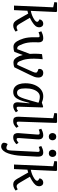

<svg xmlns="http://www.w3.org/2000/svg" viewBox="1172 -1980 1036 3421"><g transform="rotate(90 1690.5 -269.0)"><path d="M110 -698 17 -719 23 -767H178L194 -756L173 -299Q214 -307 253.5 -322.5Q293 -338 332 -364Q362 -384 367 -405Q372 -426 352 -438L324 -455Q330 -487 351 -504Q372 -521 400 -521Q432 -521 449 -500Q466 -479 466 -451Q466 -412 442.5 -383Q419 -354 366 -321Q348 -310 330.5 -300.5Q313 -291 296 -283L401 -105Q419 -75 433 -61Q447 -47 466 -47Q483 -47 495.5 -53Q508 -59 521 -66L543 -30Q528 -16 498 -1Q468 14 433 14Q399 14 375.5 -4Q352 -22 328 -65L221 -253Q208 -249 196 -245.5Q184 -242 171 -239L160 0H79Z M815 10Q781 10 758.5 -5.5Q736 -21 716 -52Q689 -95 666 -168.5Q643 -242 643 -350Q643 -370 643.5 -389Q644 -408 644 -427Q644 -444 638.5 -450Q633 -456 621 -456Q610 -456 588.5 -450Q567 -444 554 -437L537 -487Q554 -497 589 -509Q624 -521 659 -521Q701 -521 717.5 -498.5Q734 -476 734 -443Q734 -418 733 -399Q732 -380 732 -357Q732 -290 740 -243.5Q748 -197 760.5 -163.5Q773 -130 786 -102Q799 -76 811.5 -67Q824 -58 838 -58H855L940 -283Q937 -314 936.5 -352.5Q936 -391 938 -430Q940 -469 944 -499L1035 -511Q1031 -480 1028 -439.5Q1025 -399 1025 -357Q1025 -290 1031 -243Q1037 -196 1047.5 -162Q1058 -128 1071 -100Q1084 -74 1094 -66Q1104 -58 1118 -58H1135L1260 -337Q1277 -375 1273.5 -394Q1270 -413 1244 -423L1209 -436Q1202 -474 1221.5 -497.5Q1241 -521 1278 -521Q1317 -521 1339 -498.5Q1361 -476 1361 -433Q1361 -393 1348 -360.5Q1335 -328 1315 -287L1179 -7Q1159 2 1136 6Q1113 10 1095 10Q1061 10 1041 -4.5Q1021 -19 1001 -50Q989 -69 978 -95.5Q967 -122 959 -156L904 -7Q884 2 858.5 6Q833 10 815 10Z M1881 -90Q1880 -65 1885.5 -56Q1891 -47 1906 -47Q1925 -47 1955 -72L1980 -34Q1964 -18 1933 -2Q1902 14 1871 14Q1794 14 1803 -86L1820 -274L1813 -275L1791 -193Q1764 -93 1727 -39.5Q1690 14 1618 14Q1565 14 1530.5 -14Q1496 -42 1479.5 -90.5Q1463 -139 1463 -201Q1463 -296 1493 -368Q1523 -440 1575 -480.5Q1627 -521 1693 -521Q1728 -521 1758.5 -513Q1789 -505 1807 -496L1877 -519L1894 -511ZM1631 -54Q1655 -54 1672 -64Q1689 -74 1704.5 -102Q1720 -130 1737 -181.5Q1754 -233 1777 -317L1810 -436Q1791 -446 1760 -453Q1729 -460 1702 -460Q1658 -460 1624.5 -427.5Q1591 -395 1572.5 -337.5Q1554 -280 1554 -205Q1554 -126 1572.5 -90Q1591 -54 1631 -54Z M2086 -698 1993 -719 1999 -767H2154L2170 -756L2147 -90Q2146 -68 2150.5 -58Q2155 -48 2172 -48Q2195 -48 2232 -81L2257 -43Q2241 -27 2210.5 -6.5Q2180 14 2136 14Q2088 14 2073 -11.5Q2058 -37 2059 -77Z M2350 -686Q2350 -715 2368 -734Q2386 -753 2415 -753Q2444 -753 2461.5 -734.5Q2479 -716 2479 -687Q2479 -658 2461.5 -639Q2444 -620 2415 -620Q2386 -620 2368 -638.5Q2350 -657 2350 -686ZM2377 -416Q2379 -439 2374 -448Q2369 -457 2352 -457Q2339 -457 2324.5 -453.5Q2310 -450 2289 -441L2273 -486Q2292 -497 2324 -509Q2356 -521 2389 -521Q2430 -521 2448.5 -494Q2467 -467 2462 -408L2439 -90Q2438 -68 2442 -57.5Q2446 -47 2462 -47Q2484 -47 2524 -81L2549 -43Q2533 -27 2501.5 -6.5Q2470 14 2426 14Q2380 14 2364 -13.5Q2348 -41 2351 -77Z M2647 -686Q2647 -715 2665 -734Q2683 -753 2712 -753Q2741 -753 2758.5 -734.5Q2776 -716 2776 -687Q2776 -658 2758.5 -639Q2741 -620 2712 -620Q2683 -620 2665 -638.5Q2647 -657 2647 -686ZM2755 -122Q2752 -68 2741.5 -8.5Q2731 51 2713 102.5Q2695 154 2670 184Q2633 229 2589 229Q2558 229 2540 213.5Q2522 198 2522 179Q2522 165 2527.5 148.5Q2533 132 2546 114L2587 131Q2613 141 2633.5 130.5Q2654 120 2658 82Q2661 63 2661.5 49Q2662 35 2663 19Q2664 3 2665 -23L2685 -416Q2687 -440 2680.5 -448.5Q2674 -457 2660 -457Q2632 -457 2597 -441L2581 -486Q2600 -497 2632 -509Q2664 -521 2697 -521Q2738 -521 2755.5 -494Q2773 -467 2770 -408Z M2942 -698 2849 -719 2855 -767H3010L3026 -756L3005 -299Q3046 -307 3085.5 -322.5Q3125 -338 3164 -364Q3194 -384 3199 -405Q3204 -426 3184 -438L3156 -455Q3162 -487 3183 -504Q3204 -521 3232 -521Q3264 -521 3281 -500Q3298 -479 3298 -451Q3298 -412 3274.5 -383Q3251 -354 3198 -321Q3180 -310 3162.5 -300.5Q3145 -291 3128 -283L3233 -105Q3251 -75 3265 -61Q3279 -47 3298 -47Q3315 -47 3327.5 -53Q3340 -59 3353 -66L3375 -30Q3360 -16 3330 -1Q3300 14 3265 14Q3231 14 3207.5 -4Q3184 -22 3160 -65L3053 -253Q3040 -249 3028 -245.5Q3016 -242 3003 -239L2992 0H2911Z"/></g></svg>

Font: Literata 12pt
Style: Italic
Weight: 400
Italic angle: -2°
Designer: Latin by Veronika Burian and Jose Scaglione. Greek by Irene Vlachou. Cyrillic by Vera Evstafieva
Foundry: TypeTogether
Version: Version 3.002